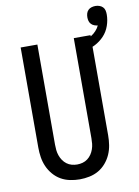

<svg xmlns="http://www.w3.org/2000/svg" viewBox="-96 -946 735 1018"><g transform="rotate(-10 271.0 -437.5)"><path d="M250 8Q224 8 197.5 2.5Q171 -3 148.5 -16Q126 -29 108.5 -49.5Q91 -70 80.5 -94Q70 -118 66 -144Q62 -170 62 -196V-735H152V-196Q152 -181 153.5 -166.5Q155 -152 160 -137.5Q165 -123 173.5 -110.5Q182 -98 194 -89Q206 -80 220.5 -76Q235 -72 250 -72Q265 -72 279.5 -76Q294 -80 306 -89Q318 -98 326.5 -110.5Q335 -123 340 -137.5Q345 -152 346.5 -166.5Q348 -181 348 -196V-735H438V-196Q438 -170 434 -144Q430 -118 419.5 -94Q409 -70 391.5 -49.5Q374 -29 351.5 -16Q329 -3 302.5 2.5Q276 8 250 8ZM393 -655 378 -705Q394 -709 410 -715Q426 -721 440.5 -730Q455 -739 466.5 -751.5Q478 -764 485 -779Q476 -780 466.5 -783.5Q457 -787 450 -794.5Q443 -802 440.5 -811.5Q438 -821 438 -831Q438 -842 441 -852Q444 -862 451.5 -869.5Q459 -877 469.5 -880Q480 -883 490 -883Q501 -883 511.5 -879.5Q522 -876 529.5 -868.5Q537 -861 539.5 -850.5Q542 -840 542 -829Q542 -798 531.5 -768Q521 -738 500 -715.5Q479 -693 451 -678.5Q423 -664 393 -655Z"/></g></svg>

Font: Iosevka SS10 Medium
Style: Regular
Weight: 500
Monospace: yes
Designer: Belleve Invis
Foundry: Belleve Invis
Version: Version 28.0.6; ttfautohint (v1.8.4)